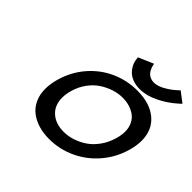

<svg xmlns="http://www.w3.org/2000/svg" viewBox="-216 -1162 1406 1406"><g transform="rotate(45 487.5 -459.0)"><path d="M503.9 -876 620.6 -926.3 625 -907.7Q627 -899.9 629.6 -892.3Q632.3 -884.8 639.4 -872.1Q646.5 -859.4 655.8 -850.3Q665 -841.3 680.9 -834.5Q696.8 -827.6 716.3 -827.6Q754.4 -827.6 798.6 -852.5Q842.8 -877.4 879.9 -911.1L896.5 -926.3L975.1 -866.2L957 -849.1Q895.5 -793.5 820.8 -756.8Q746.1 -720.2 677.2 -720.2Q637.2 -720.2 604.7 -732.4Q572.3 -744.6 552.2 -764.9Q532.2 -785.2 520.5 -809.3Q508.8 -833.5 505.9 -859.9ZM810.5 -346.2Q822.8 -388.7 822.8 -424.3Q822.8 -465.8 807.1 -498Q791.5 -530.3 764.6 -549.6Q737.8 -568.8 704.8 -578.6Q671.9 -588.4 634.3 -588.4Q591.3 -588.4 546.9 -574.5Q502.4 -560.5 460 -533.4Q417.5 -506.3 383.3 -460.2Q349.1 -414.1 332.5 -355Q320.3 -312.5 320.3 -275.4Q320.3 -196.3 370.8 -150.9Q421.4 -105.5 505.4 -105.5Q548.8 -105.5 593.8 -119.6Q638.7 -133.8 681.2 -161.6Q723.6 -189.5 758.3 -237.3Q793 -285.2 810.5 -346.2ZM672.9 -701.2Q803.7 -701.2 879.6 -637.7Q955.6 -574.2 955.6 -462.4Q955.6 -411.6 939 -354.5Q908.7 -248 838.6 -165.8Q768.6 -83.5 671.6 -38.1Q574.7 7.3 465.8 7.3Q406.7 7.3 356.4 -7.8Q306.2 -22.9 268.1 -52.2Q230 -81.5 208.5 -127.9Q187 -174.3 187 -232.9Q187 -285.2 204.1 -345.2Q234.9 -452.1 304.9 -533.4Q375 -614.7 470.5 -658Q565.9 -701.2 672.9 -701.2Z"/></g></svg>

Font: Cantarell
Style: Bold Italic
Weight: 700
Italic angle: -16°
Designer: Dave Crossland
Version: Version 1.004